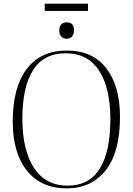

<svg xmlns="http://www.w3.org/2000/svg" viewBox="-20 -1022 730 1056"><path d="M347 14Q206 14 128 -83.5Q50 -181 50 -354Q50 -540 126.5 -642Q203 -744 348 -744Q489 -744 564.5 -646.5Q640 -549 640 -379Q640 -185 561.5 -85.5Q483 14 347 14ZM352 -1Q471 -1 529 -95Q587 -189 587 -366Q587 -538 525 -633.5Q463 -729 341 -729Q220 -729 161.5 -635.5Q103 -542 103 -370Q103 -196 167 -98.5Q231 -1 352 -1ZM346 -809Q327 -809 316.5 -821.5Q306 -834 306 -853Q306 -899 347 -899Q387 -899 387 -856Q387 -836 377 -822.5Q367 -809 346 -809ZM226 -962V-1002H464V-962Z"/></svg>

Font: Display Extralight
Style: Regular
Weight: 200
Designer: Latin by Veronika Burian and Jose Scaglione. Greek by Irene Vlachou. Cyrillic by Vera Evstafieva.
Foundry: TypeTogether
Version: Version 3.002